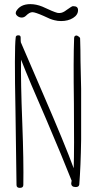

<svg xmlns="http://www.w3.org/2000/svg" viewBox="-20 -905 464 930"><path d="M351 -733Q339 -733 339 -720Q335 -619 338 -404Q340 -184 337 -90Q294 -207 190 -447Q81 -699 81 -700Q80 -705 80 -724Q80 -734 69 -734Q56 -734 56 -723Q49 -669 55 -366Q60 -33 60 -9Q60 5 76 5Q93 5 93 -9Q95 -124 88 -308Q80 -511 82 -616Q121 -516 203 -329Q282 -144 327 -30Q325 -20 325 -17Q325 1 347 1Q362 1 364 -11Q371 -98 373 -229V-475Q372 -505 370 -607Q370 -636 369.5 -663Q369 -690 368.5 -703.5Q368 -717 368 -720Q368 -723 361 -728Q354 -733 351 -733ZM137 -846Q150 -846 191 -828Q225 -811 244 -807Q259 -803 276 -803Q310 -803 334 -818Q358 -833 358 -856Q358 -875 336 -875Q330 -875 329 -874Q326 -873 303 -857Q284 -842 269 -842Q260 -842 257 -843Q238 -848 185 -873Q155 -885 127 -885Q78 -885 58 -850Q58 -848 57 -845Q56 -844 56 -843Q56 -834 65 -827Q74 -820 85 -820Q97 -820 106 -829Q123 -846 137 -846Z"/></svg>

Font: Neythal
Style: Regular
Weight: 400
Designer: Tharique Azeez
Foundry: Tharique Azeez
Version: Version 0.44